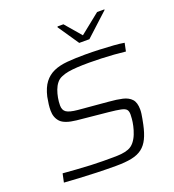

<svg xmlns="http://www.w3.org/2000/svg" viewBox="-161 -1040 1066 1173"><g transform="rotate(-20 372.0 -453.5)"><path d="M392 8Q327 8 265.5 6Q204 4 151.5 1Q99 -2 57 -5L69 -61Q108 -58 155.5 -54.5Q203 -51 248.5 -49Q294 -47 327 -47Q367 -47 395.5 -47Q424 -47 447.5 -49.5Q471 -52 493 -60Q516 -69 532 -89Q548 -109 558 -134.5Q568 -160 573.5 -185Q579 -210 580.5 -229.5Q582 -249 582 -257Q582 -279 573 -289.5Q564 -300 538 -305.5Q512 -311 462 -316L260 -336Q184 -344 157.5 -372.5Q131 -401 131 -446Q131 -465 133.5 -486Q136 -507 141 -533Q154 -589 179 -621.5Q204 -654 241 -670.5Q278 -687 329.5 -691.5Q381 -696 447 -696Q492 -696 539.5 -694Q587 -692 629 -689Q671 -686 698 -681L687 -628Q654 -632 613 -635Q572 -638 530.5 -639.5Q489 -641 453 -641Q408 -641 374.5 -639Q341 -637 315.5 -632.5Q290 -628 270 -619Q250 -611 236 -593.5Q222 -576 213.5 -553Q205 -530 200.5 -505Q196 -480 196 -456Q196 -425 216 -411.5Q236 -398 288 -393L483 -376Q535 -372 571.5 -363.5Q608 -355 628 -333Q648 -311 648 -265Q648 -252 646 -238Q644 -224 641 -207.5Q638 -191 634 -172Q623 -120 606 -85Q589 -50 562 -29.5Q535 -9 493.5 -0.5Q452 8 392 8ZM437 -775 345 -910 347 -915H385L474 -811L604 -915H652L650 -910L503 -775Z"/></g></svg>

Font: Saira Expanded Light
Style: Italic
Weight: 300
Width: 7
Italic angle: -12°
Designer: Hector Gatti with collaboration of the Omnibus-Type team
Foundry: Omnibus-Type
Version: Version 1.101